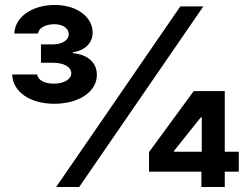

<svg xmlns="http://www.w3.org/2000/svg" viewBox="-20 -753 1005 773"><path d="M579.9 -61.8H790.8V0H884.9V-61.8H941.4V-142H884.9V-386.4H759.9L579.9 -140.6ZM198.9 -335.2C296.9 -335.2 370 -383.5 370 -451.3C370 -499.3 335.9 -533 273.1 -539.1V-542.6C320.7 -549 353 -579.2 353 -621.4C353 -683.2 291.9 -733 200.6 -733C110.1 -733 40.1 -685.4 37.6 -617.9H133.2C134.9 -640.3 164.1 -655.5 198.2 -655.5C234.4 -655.5 256.7 -638.5 256.7 -615.1C256.7 -590.6 229.8 -574.2 191.4 -574.2H144.9V-500.4H191.4C239.3 -500.4 267 -482.6 267 -458.1C267 -432.9 236.5 -416.2 196.4 -416.2C159.8 -416.2 131.7 -430.8 130 -453.1H29.1C30.9 -385.7 97.7 -335.2 198.9 -335.2ZM206 0H298.7L798.7 -727.3H706ZM680.4 -145.2 788.4 -280.5H792.3V-142H680.4Z"/></svg>

Font: Inter-Hewn
Style: Bold
Weight: 700
Designer: Rasmus Andersson
Foundry: rsms
Version: Version 3.012;git-f93a4a705